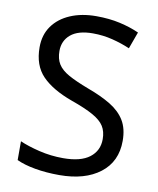

<svg xmlns="http://www.w3.org/2000/svg" viewBox="-83 -789 714 865"><g transform="rotate(10 274.5 -357.0)"><path d="M502 -191Q502 -96 433 -43Q364 10 247 10Q187 10 136 1Q85 -8 51 -24V-110Q87 -94 140.5 -81Q194 -68 251 -68Q331 -68 371.5 -99Q412 -130 412 -183Q412 -218 397 -242Q382 -266 345.5 -286.5Q309 -307 244 -330Q153 -363 106.5 -411Q60 -459 60 -542Q60 -599 89 -639.5Q118 -680 169.5 -702Q221 -724 288 -724Q347 -724 396 -713Q445 -702 485 -684L457 -607Q420 -623 376.5 -634Q333 -645 286 -645Q219 -645 185 -616.5Q151 -588 151 -541Q151 -505 166 -481Q181 -457 215 -438Q249 -419 307 -397Q370 -374 413.5 -347.5Q457 -321 479.5 -284Q502 -247 502 -191Z"/></g></svg>

Font: RS Noto Sans
Style: Regular
Weight: 400
Designer: Monotype Design Team
Foundry: Monotype Imaging Inc.
Version: Version 3.10